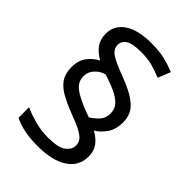

<svg xmlns="http://www.w3.org/2000/svg" viewBox="-225 -862 964 964"><g transform="rotate(45 256.5 -380.0)"><path d="M67 -395Q67 -445 91 -475.5Q115 -506 146 -521Q110 -541 90 -568.5Q70 -596 70 -636Q70 -696 121 -730.5Q172 -765 267 -765Q323 -765 362 -755.5Q401 -746 438 -731L411 -664Q377 -678 343 -687.5Q309 -697 261 -697Q201 -697 176.5 -681.5Q152 -666 152 -638Q152 -610 180 -590.5Q208 -571 284 -543Q361 -515 404 -479Q447 -443 447 -383Q447 -332 424 -299.5Q401 -267 372 -250Q407 -231 426.5 -204.5Q446 -178 446 -140Q446 -71 388.5 -33Q331 5 228 5Q173 5 132 -3.5Q91 -12 59 -28V-103Q91 -88 138 -75Q185 -62 232 -62Q306 -62 334 -83.5Q362 -105 362 -133Q362 -152 352.5 -166Q343 -180 315.5 -195.5Q288 -211 233 -231Q181 -251 143.5 -272Q106 -293 86.5 -322Q67 -351 67 -395ZM142 -405Q142 -368 173.5 -342.5Q205 -317 285 -287L307 -279Q330 -293 350.5 -314.5Q371 -336 371 -370Q371 -395 357.5 -415Q344 -435 310 -453.5Q276 -472 214 -491Q186 -484 164 -461Q142 -438 142 -405Z"/></g></svg>

Font: Noto Sans Bamum
Style: Regular
Weight: 400
Designer: Monotype Design Team
Foundry: Monotype Imaging Inc.
Version: Version 2.001